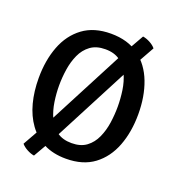

<svg xmlns="http://www.w3.org/2000/svg" viewBox="-142 -855 945 1025"><g transform="rotate(20 330.5 -342.0)"><path d="M438.5 -640 495.5 -740.5Q515.5 -737.5 536.8 -726Q558 -714.5 569.5 -700L502 -579.5L223 -44L165.5 56Q146 53 124.8 41.5Q103.5 30 91.5 15.5L159.5 -105ZM163.5 -342Q163.5 -297 170.5 -250.2Q177.5 -203.5 195.5 -163.5Q213.5 -123.5 246.5 -99.2Q279.5 -75 330.5 -75Q382 -75 414.5 -99.2Q447 -123.5 465 -163.5Q483 -203.5 489.8 -250.2Q496.5 -297 496.5 -342Q496.5 -387 489.8 -433.5Q483 -480 465 -519.8Q447 -559.5 414.5 -583.8Q382 -608 330.5 -608Q279.5 -608 246.5 -583.8Q213.5 -559.5 195.5 -519.8Q177.5 -480 170.5 -433.5Q163.5 -387 163.5 -342ZM47.5 -342Q47.5 -443 78.2 -523.2Q109 -603.5 171.8 -650Q234.5 -696.5 330.5 -696.5Q427 -696.5 489.8 -649.5Q552.5 -602.5 583 -522.5Q613.5 -442.5 613.5 -342Q613.5 -241 582.8 -160.5Q552 -80 489.5 -33.2Q427 13.5 330.5 13.5Q258 13.5 204.8 -13.5Q151.5 -40.5 116.5 -89Q81.5 -137.5 64.5 -202Q47.5 -266.5 47.5 -342Z"/></g></svg>

Font: Signika Negative Light Medium
Style: Regular
Weight: 500
Version: Version 2.001